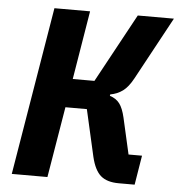

<svg xmlns="http://www.w3.org/2000/svg" viewBox="-51 -746 741 794"><g transform="rotate(5 319.5 -349.0)"><path d="M143 -698H291L244 -413H334L489 -698H639L498 -438Q478 -401 455.5 -384.5Q433 -368 404 -363L403 -357Q429 -349 443.5 -330Q458 -311 467 -272L501 -122H557L537 0H471Q422 0 396 -22.5Q370 -45 357 -100L313 -294H224L175 0H27Z"/></g></svg>

Font: IBM Plex Mono
Style: Bold Italic
Weight: 700
Italic angle: -9°
Monospace: yes
Designer: Mike Abbink, Paul van der Laan, Pieter van Rosmalen
Foundry: Bold Monday
Version: Version 2.3